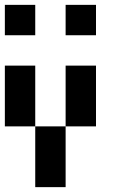

<svg xmlns="http://www.w3.org/2000/svg" viewBox="-20 -645 540 790"><path d="M125 -625V-500H0V-625ZM375 -625V-500H250V-625ZM125 -375V-125H0V-375ZM375 -375V-125H250V-375ZM250 -125V125H125V-125Z"/></svg>

Font: Bytesized
Style: Regular
Weight: 400
Monospace: yes
Designer: baltdev
Version: Version 1.000